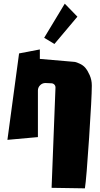

<svg xmlns="http://www.w3.org/2000/svg" viewBox="-20 -742 550 1061"><path d="M280.8 -499 224.1 -533.2 337.9 -721.7 407.7 -649.9ZM21 30.8 85.4 -446.8 200.2 -468.8V-416.5L381.8 -400.9Q386.7 -400.9 394.5 -399.7Q402.3 -398.4 420.9 -389.9Q439.5 -381.3 451.2 -367.7Q465.3 -350.6 475.6 -326.7Q487.3 -299.8 487.3 -271V-270.5V-266.1Q487.3 -206.5 472.4 20Q457.5 246.6 449.2 298.8L265.1 295.9L286.6 -258.3V-258.8Q286.6 -268.1 280.3 -274.7Q273.9 -281.2 264.6 -281.7L232.4 -283.2H231Q213.9 -283.2 201.7 -271Q189.5 -258.8 189.5 -241.7V15.6Z"/></svg>

Font: Some Time Later
Style: Regular
Weight: 400
Version: Version 003.300